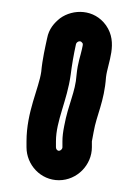

<svg xmlns="http://www.w3.org/2000/svg" viewBox="-20 -706 235 326"><path d="M86 -456C86 -453 83 -450 80 -450C77 -450 75 -453 75 -456V-466C75 -501 94 -535 100 -579C102 -595 105 -613 109 -631C110 -635 116 -638 119 -634C120 -632 122 -634 119 -622C117 -612 112 -600 110 -579C108 -549 96 -530 89 -492C87 -482 86 -474 86 -466ZM136 -456V-466C136 -466 137 -472 139 -482C144 -511 157 -533 160 -575C163 -600 181 -633 160 -663C140 -691 104 -691 82 -675C72 -667 63 -657 60 -641C57 -627 52 -606 50 -584C46 -556 25 -516 25 -466V-456C25 -426 49 -400 80 -400C111 -400 136 -426 136 -456Z"/></svg>

Font: Blanket
Style: Outline
Weight: 400
Foundry: Cannot Into Space Fonts
Version: Version 0.9